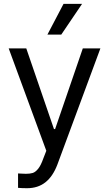

<svg xmlns="http://www.w3.org/2000/svg" viewBox="-20 -783 569 1002"><path d="M74.2 197.3V122.1L89.8 123Q97.7 124 115.2 124Q136.7 124 150.9 119.6Q165 115.2 179.2 97.7Q193.4 80.1 206.1 43.9L221.7 3.9L25.4 -530.3H117.2L261.7 -109.4H267.6L412.1 -530.3H503.9L279.3 76.2Q255.9 137.7 216.8 168.5Q177.7 199.2 121.1 199.2Q95.7 199.2 74.2 197.3ZM311.5 -762.7H408.2L299.8 -602.5H227.5Z"/></svg>

Font: Pretendard JP Variable
Style: Regular
Weight: 400
Designer: Base glyphs from Inter by Rasmus Andersson; Hangul glyphs from Noto Sans CJK(Source Han Sans) by Jang Soo-young and Kang
Foundry: Kil Hyung-jin
Version: Version 1.307;Glyphs 3.2 (3192)